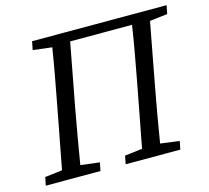

<svg xmlns="http://www.w3.org/2000/svg" viewBox="-98 -784 978 899"><g transform="rotate(-15 391.0 -335.0)"><path d="M17 0 25 -40 109 -50 168 -360Q180 -425 192 -489.5Q204 -554 214 -618L122 -629L130 -670H782L774 -629L688 -619L630 -310Q606 -181 585 -52L677 -40L669 0H404L412 -40L497 -50L556 -360Q568 -425 580 -491Q592 -557 602 -623H302L243 -310Q231 -246 220 -181Q209 -116 198 -51L290 -40L282 0Z"/></g></svg>

Font: Source Serif Pro
Style: Italic
Weight: 400
Italic angle: -12°
Designer: Frank Grießhammer
Foundry: Adobe Systems Incorporated
Version: Version 3.001;hotconv 1.0.111;makeotfexe 2.5.65597